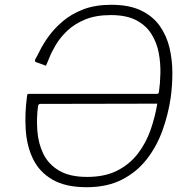

<svg xmlns="http://www.w3.org/2000/svg" viewBox="-20 -772 797 802"><path d="M644 -388Q649 -423 650 -466Q651 -509 643 -551.5Q635 -594 612.5 -630Q590 -666 549 -687.5Q508 -709 443 -709Q380 -709 335.5 -690.5Q291 -672 261.5 -644Q232 -616 214 -586Q196 -556 186.5 -532Q177 -508 172 -498Q171 -497 169.5 -498Q168 -499 165 -500L129 -513Q125 -514 127 -524Q134 -535 147 -561.5Q160 -588 183 -620Q206 -652 241.5 -682.5Q277 -713 327 -732.5Q377 -752 445 -752Q520 -752 569.5 -728Q619 -704 647.5 -663.5Q676 -623 688 -572.5Q700 -522 700 -468Q700 -414 693 -364Q683 -295 659 -228Q635 -161 593.5 -107.5Q552 -54 490 -22Q428 10 342 10Q254 10 199.5 -21.5Q145 -53 118.5 -107Q92 -161 87.5 -229.5Q83 -298 93 -371Q94 -375 94.5 -377.5Q95 -380 101 -380H636Q640 -380 641.5 -382Q643 -384 644 -388ZM149 -338Q141 -338 139 -330Q132 -278 136 -225.5Q140 -173 161 -129.5Q182 -86 226.5 -59.5Q271 -33 344 -33Q418 -33 470 -59.5Q522 -86 556 -130.5Q590 -175 609 -229.5Q628 -284 637 -339Z"/></svg>

Font: Libre Franklin Thin Thin
Style: Italic
Weight: 250
Italic angle: -8°
Version: Version 3.000